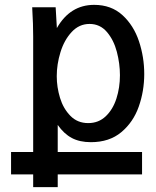

<svg xmlns="http://www.w3.org/2000/svg" viewBox="-20 -580 640 790"><path d="M25.5 45.5H116.5V-429.5Q116.5 -482 113 -538L112.5 -550H209L214 -464.5Q268.5 -560 367.5 -560Q437.5 -560 483.8 -517.8Q530 -475.5 551.8 -410.2Q573.5 -345 573.5 -275.5Q573.5 -205.5 551 -141.5Q528.5 -77.5 479.2 -36.2Q430 5 354 5Q308 5 275.5 -12.2Q243 -29.5 217.5 -66V45.5H564.5V137.5H217.5V190H116.5V137.5H25.5ZM473.5 -270.5Q473.5 -318 460.8 -366.8Q448 -415.5 419.8 -448.5Q391.5 -481.5 348.5 -481.5Q305.5 -481.5 274.8 -448.2Q244 -415 228.8 -365.2Q213.5 -315.5 213.5 -266.5Q213.5 -221.5 227 -177.2Q240.5 -133 269.8 -103.2Q299 -73.5 343 -73.5Q385.5 -73.5 415 -101.5Q444.5 -129.5 459 -174.5Q473.5 -219.5 473.5 -270.5Z"/></svg>

Font: JuliaMono Medium
Style: Regular
Weight: 500
Monospace: yes
Designer: cormullion
Foundry: corm
Version: Version 0.054; ttfautohint (v1.8.4)